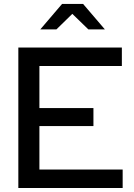

<svg xmlns="http://www.w3.org/2000/svg" viewBox="-20 -937 668 957"><path d="M71.4 0V-700H587.4V-608.1H176.4V-398.2H445.7V-308.5H176.4V-91.9H591.4V0ZM420.3 -790.6 340.5 -867.9 261.3 -790.6H181L289.4 -917.5H394.1L502.6 -790.6Z"/></svg>

Font: Red Hat Display VF
Style: Regular
Weight: 300
Designer: Pentagram, MCKL
Foundry: Pentagram, MCKL
Version: Version 1.023